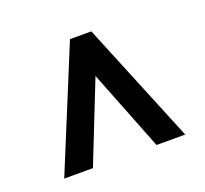

<svg xmlns="http://www.w3.org/2000/svg" viewBox="-74 -797 565 528"><g transform="rotate(-20 209.0 -533.5)"><path d="M385.3 -356 239.7 -710.9H177.2L31.2 -356H115.2L208.5 -591.8L301.3 -356Z"/></g></svg>

Font: Vazirmatn
Style: Regular
Weight: 400
Designer: Saber Rastikerdar
Foundry: Saber Rastikerdar
Version: Version 33.003